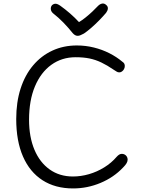

<svg xmlns="http://www.w3.org/2000/svg" viewBox="-20 -1035 803 1077"><path d="M666 -689Q674 -684 677 -678Q680 -672 680 -665Q680 -655 675.5 -647Q671 -639 664 -634Q657 -629 649 -629Q641 -629 634 -633.5Q627 -638 619 -643Q581 -669 548.5 -684.5Q516 -700 482 -707Q448 -714 404 -714Q327 -714 268 -671.5Q209 -629 176 -550.5Q143 -472 143 -363Q143 -267 173 -195.5Q203 -124 258.5 -84.5Q314 -45 389 -45Q434 -45 479 -58Q524 -71 564.5 -96Q605 -121 634 -155Q642 -164 649 -168Q656 -172 664 -172Q672 -172 679.5 -168Q687 -164 691.5 -156.5Q696 -149 696 -140Q696 -130 690 -119.5Q684 -109 670 -95Q618 -40 544 -9Q470 22 390 22Q290 22 218.5 -24Q147 -70 109 -157Q71 -244 71 -367Q71 -462 95.5 -538Q120 -614 165.5 -668Q211 -722 273.5 -751Q336 -780 411 -780Q460 -780 506.5 -768.5Q553 -757 593.5 -736.5Q634 -716 666 -689ZM530 -1002Q541 -1013 553.5 -1015Q566 -1017 577 -1006Q586 -998 585 -986.5Q584 -975 575 -963Q558 -943 536 -920.5Q514 -898 492 -879Q470 -860 451 -847Q441 -842 432.5 -838Q424 -834 416 -834Q408 -834 401 -838Q394 -842 387 -850Q364 -879 336.5 -907.5Q309 -936 277 -961Q266 -971 265 -984Q264 -997 272 -1006Q281 -1014 291.5 -1014Q302 -1014 318 -1003Q346 -983 372.5 -960Q399 -937 423 -911Q440 -921 460 -937Q480 -953 498.5 -970.5Q517 -988 530 -1002Z"/></svg>

Font: Playpen Sans Light
Style: Regular
Weight: 300
Designer: Laura Meseguer, Veronika Burian, José Scaglione
Foundry: TypeTogether
Version: Version 1.001